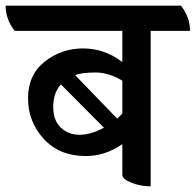

<svg xmlns="http://www.w3.org/2000/svg" viewBox="-62 -638 691 678"><path d="M609 -529H470V20Q435 20 402.5 7.5Q370 -5 370 -21V-129Q310 -87 241 -87Q148 -87 92.5 -147.5Q37 -208 37 -291Q37 -374 96 -420.5Q155 -467 231 -467Q307 -467 370 -419V-529H-10Q-42 -569 -42 -618H577Q609 -577 609 -529ZM352 -219Q361 -228 370 -237V-353Q322 -382 275 -382Q228 -382 203 -373ZM153 -340Q126 -310 126 -261Q126 -212 153 -187Q180 -162 219 -162Q258 -162 305 -187Z"/></svg>

Font: Karma SemiBold
Style: Regular
Weight: 600
Designer: Joana Correia
Foundry: Indian Type Foundry
Version: Version 1.202;PS 1.0;hotconv 1.0.78;makeotf.lib2.5.61930; tt